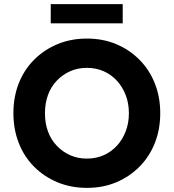

<svg xmlns="http://www.w3.org/2000/svg" viewBox="-20 -901 842 931"><path d="M45 -352Q45 -431 71 -497Q97 -563 145.5 -611.5Q194 -660 259 -687Q324 -714 401 -714Q479 -714 543.5 -687Q608 -660 656.5 -611Q705 -562 731 -496Q757 -430 757 -352Q757 -274 731 -208Q705 -142 656.5 -93Q608 -44 543.5 -17Q479 10 402 10Q324 10 259 -17Q194 -44 145.5 -92.5Q97 -141 71 -207.5Q45 -274 45 -352ZM605 -352Q605 -400 589.5 -440Q574 -480 547 -509.5Q520 -539 483 -555.5Q446 -572 401 -572Q357 -572 320 -555.5Q283 -539 255 -509.5Q227 -480 212.5 -440Q198 -400 198 -352Q198 -304 212.5 -264Q227 -224 255 -194.5Q283 -165 320 -148.5Q357 -132 401 -132Q446 -132 483 -148.5Q520 -165 547 -194.5Q574 -224 589.5 -264Q605 -304 605 -352ZM226 -788V-881H575V-788Z"/></svg>

Font: Mach SemiBold
Style: Regular
Weight: 600
Version: Version 1.002